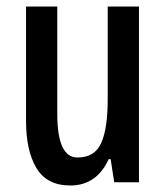

<svg xmlns="http://www.w3.org/2000/svg" viewBox="-20 -560 509 590"><path d="M407 -540V0H331L320 -71H314Q277 10 196 10Q124 10 92 -43.5Q60 -97 60 -188V-540H156V-210Q156 -76 218 -76Q271 -76 291 -120.5Q311 -165 311 -256V-540Z"/></svg>

Font: Noto Sans Thai Looped ExtraCondensed Medium
Style: Regular
Weight: 500
Width: 2
Designer: Sasikarn Vongin, Ben Mitchell
Foundry: The Fontpad Ltd
Version: Version 1.001; ttfautohint (v1.8.4.7-5d5b)